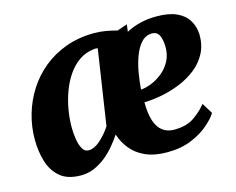

<svg xmlns="http://www.w3.org/2000/svg" viewBox="-85 -690 1013 824"><g transform="rotate(-15 422.0 -278.0)"><path d="M537.5 -565.5 533.5 -533.5Q563.5 -549.5 597.2 -557.5Q631 -565.5 668 -565.5Q723.5 -565.5 758 -549.8Q792.5 -534 809.2 -506.2Q826 -478.5 827.5 -444.5Q828.5 -396.5 809.5 -360.2Q790.5 -324 757.8 -298.2Q725 -272.5 684.8 -256Q644.5 -239.5 602.8 -231.5Q561 -223.5 524 -222.5Q524 -172.5 534.8 -140Q545.5 -107.5 566.5 -91.8Q587.5 -76 617 -76Q674 -76 708.5 -100.8Q743 -125.5 763 -151.5L792.5 -103.5Q779.5 -82 749.2 -55.5Q719 -29 672.5 -9.5Q626 10 564 10Q507.5 10 468.2 -7.5Q429 -25 404.8 -54.8Q380.5 -84.5 369 -121Q354.5 -99 335 -75.8Q315.5 -52.5 291.8 -33.2Q268 -14 240.2 -2Q212.5 10 181 10Q121.5 10 88.2 -18.5Q55 -47 41.5 -92.8Q28 -138.5 28 -190.5Q28 -247 43.8 -301.5Q59.5 -356 90 -403.8Q120.5 -451.5 164.8 -487.8Q209 -524 266.5 -544.8Q324 -565.5 393.5 -565.5Q417.5 -565.5 443.8 -561Q470 -556.5 492.5 -550ZM340 -165.5 390.5 -498.5Q386.5 -499.5 382 -499.8Q377.5 -500 372.5 -499Q336 -495 307.2 -475Q278.5 -455 257.2 -424Q236 -393 222 -355Q208 -317 201.2 -277Q194.5 -237 194.5 -199.5Q194.5 -172.5 198.8 -146.2Q203 -120 212.8 -102.8Q222.5 -85.5 239.5 -85.5Q253 -85.5 266.5 -92Q280 -98.5 292.8 -110Q305.5 -121.5 317.8 -135.8Q330 -150 340 -165.5ZM632 -500Q604 -500 584.2 -478.8Q564.5 -457.5 552 -424Q539.5 -390.5 533 -352Q526.5 -313.5 524 -279Q546 -280.5 572 -291Q598 -301.5 621.5 -320.8Q645 -340 659.5 -368Q674 -396 673 -433Q671.5 -466.5 661.8 -483.2Q652 -500 632 -500Z"/></g></svg>

Font: Merriweather 24pt Black
Style: Italic
Weight: 900
Italic angle: -7.8°
Designer: Eben Sorkin
Foundry: Eben Sorkin
Version: Version 2.101